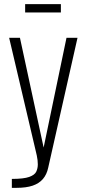

<svg xmlns="http://www.w3.org/2000/svg" viewBox="-20 -760 415 924"><path d="M37 144V101Q94 101 120.5 91.5Q147 82 154.5 66Q162 50 162 31Q162 11 157 -12Q152 -35 146 -59L24 -578H76L190 -50L300 -578H353L212 47Q205 80 186.5 101.5Q168 123 137 133.5Q106 144 59 144ZM101 -700V-740H273V-700Z"/></svg>

Font: Oswald ExtraLight
Style: Regular
Weight: 250
Designer: Vernon Adams
Foundry: Vernon Adams
Version: Version 4.103;gftools[0.9.33.dev8+g029e19f]